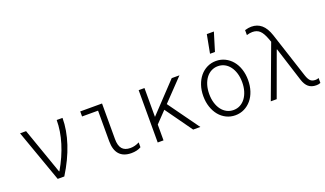

<svg xmlns="http://www.w3.org/2000/svg" viewBox="-78 -1338 3156 1862"><g transform="rotate(-20 1500.0 -407.5)"><path d="M268 0H336Q424 -141 469 -278Q514 -415 514 -540H454Q454 -428 417 -307Q380 -186 309 -64H305L138 -540H76Z M922 -173Q922 -105 949.5 -72.5Q977 -40 1034 -40Q1058 -40 1081 -46Q1104 -52 1127 -64V-14Q1107 -2 1081.5 4Q1056 10 1027 10Q946 10 904 -36Q862 -82 862 -173V-488H697V-540H922Z M1300 0H1360V-540H1300ZM1338 -140 1721 -540H1641L1338 -219ZM1666 0H1740L1497 -338L1451 -301Z M2100 10Q2150 10 2192.5 -11Q2235 -32 2266 -69Q2297 -106 2314 -157.5Q2331 -209 2331 -270Q2331 -331 2314 -382.5Q2297 -434 2266 -471Q2235 -508 2192.5 -529Q2150 -550 2100 -550Q2050 -550 2007.5 -529Q1965 -508 1934.5 -471Q1904 -434 1886.5 -382.5Q1869 -331 1869 -270Q1869 -209 1886.5 -157.5Q1904 -106 1934.5 -69Q1965 -32 2007.5 -11Q2050 10 2100 10ZM2100 -44Q2063 -44 2031.5 -60.5Q2000 -77 1977.5 -107Q1955 -137 1942.5 -178.5Q1930 -220 1930 -270Q1930 -320 1942.5 -361.5Q1955 -403 1977.5 -433Q2000 -463 2031.5 -479.5Q2063 -496 2100 -496Q2138 -496 2169 -479.5Q2200 -463 2222.5 -433Q2245 -403 2257.5 -361.5Q2270 -320 2270 -270Q2270 -220 2257.5 -178.5Q2245 -137 2222.5 -107Q2200 -77 2169 -60.5Q2138 -44 2100 -44ZM2180 -825H2107L2071 -635H2122Z M2467 0H2528L2693 -452H2697L2809 -100Q2826 -46 2856.5 -20.5Q2887 5 2935 5Q2947 5 2957.5 3.5Q2968 2 2980 -3V-54Q2972 -50 2963.5 -48.5Q2955 -47 2945 -47Q2913 -47 2895 -64Q2877 -81 2863 -122L2709 -594Q2683 -672 2640 -708.5Q2597 -745 2536 -745Q2521 -745 2505 -742.5Q2489 -740 2469 -734V-683Q2485 -688 2499.5 -690.5Q2514 -693 2528 -693Q2574 -693 2603 -666.5Q2632 -640 2656 -575L2675 -524L2678 -568Z"/></g></svg>

Font: CommitMonoV142 ExtLt
Style: Regular
Weight: 200
Monospace: yes
Designer: Eigil Nikolajsen
Foundry: Eigil Nikolajsen
Version: Version 1.142